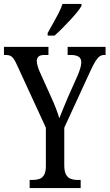

<svg xmlns="http://www.w3.org/2000/svg" viewBox="-23 -951 554 971"><path d="M127 0V-41H142Q161 -41 176 -46Q191 -51 200 -66.5Q209 -82 209 -111V-305L64 -620Q55 -640 47.5 -651.5Q40 -663 30.5 -668Q21 -673 7 -673H-3V-714H222V-673H201Q179 -673 171 -664Q163 -655 163 -643Q163 -632 167.5 -616.5Q172 -601 177 -590L236 -459Q250 -429 260 -402.5Q270 -376 277 -353Q285 -373 296 -400Q307 -427 320 -458L370 -570Q378 -589 383 -606Q388 -623 388 -635Q388 -657 373.5 -665Q359 -673 336 -673H319V-714H511V-673H503Q491 -673 481 -666Q471 -659 460.5 -642.5Q450 -626 436 -596L302 -305V-116Q302 -84 311 -68Q320 -52 335 -46.5Q350 -41 367 -41H385V0ZM218 -784Q232 -810 246.5 -835Q261 -860 273.5 -884.5Q286 -909 293 -931H389V-921Q382 -908 366.5 -889Q351 -870 331.5 -849Q312 -828 291.5 -807.5Q271 -787 253 -771H218Z"/></svg>

Font: Noto Serif ExtraCondensed
Style: Regular
Weight: 400
Width: 2
Designer: Monotype Design Team
Foundry: Monotype Imaging Inc.
Version: Version 2.013